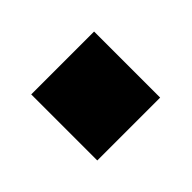

<svg xmlns="http://www.w3.org/2000/svg" viewBox="-47 -218 298 298"><g transform="rotate(45 101.5 -69.0)"><path d="M29 0V-138H174V0Z"/></g></svg>

Font: Blinker
Style: Regular
Weight: 400
Designer: Juergen Huber
Foundry: supertype
Version: 1.017